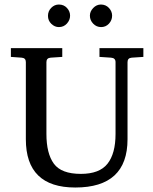

<svg xmlns="http://www.w3.org/2000/svg" viewBox="-20 -837 681 852"><path d="M616.2 -584.5 564.5 -581.1Q545.9 -579.6 545.9 -561.5V-219.2Q545.9 -4.9 314 -4.9Q94.7 -4.9 94.7 -219.2V-561.5Q94.7 -579.6 76.2 -581.1L28.3 -584.5V-623.5H256.3V-584.5L204.6 -581.1Q186 -579.6 186 -561.5V-242.7Q186 -155.8 219 -110.6Q252 -65.4 338.9 -65.4Q421.4 -65.4 457 -110.4Q492.7 -155.3 492.7 -242.7V-561.5Q492.7 -579.6 472.7 -581.1L421.4 -584.5V-623.5H616.2ZM477.5 -767.6Q477.5 -747.1 463.4 -731.9Q449.2 -716.8 428.7 -716.8Q408.2 -716.8 393.6 -731.9Q378.9 -747.1 378.9 -767.6Q378.9 -786.1 393.6 -801.5Q408.2 -816.9 427.7 -816.9Q449.2 -816.9 463.4 -801.8Q477.5 -786.6 477.5 -767.6ZM291 -767.6Q291 -748 276.9 -732.4Q262.7 -716.8 241.2 -716.8Q222.7 -716.8 207.8 -731.2Q192.9 -745.6 192.9 -766.6Q192.9 -787.6 207.3 -802.2Q221.7 -816.9 241.2 -816.9Q263.2 -816.9 277.1 -801.8Q291 -786.6 291 -767.6Z"/></svg>

Font: Annapurna SIL
Style: Regular
Weight: 400
Designer: Peter Martin, Annie Olsen
Foundry: SIL International
Version: Version 2.000